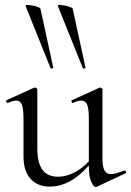

<svg xmlns="http://www.w3.org/2000/svg" viewBox="-20 -751 533 781"><path d="M182.4 8Q133 8 104.3 -23.4Q75.6 -54.8 75.6 -114.6V-268Q75.6 -307.4 69.3 -324.6Q63 -341.8 46.2 -341.8Q32 -341.8 12.4 -332.4Q8.4 -330.6 5.9 -336.6Q3.4 -342.6 7.2 -343.6L118 -394Q120.2 -395 122.2 -395Q124.8 -395 128.3 -392.5Q131.8 -390 131.8 -386.8V-148.2Q131.8 -88.6 152.7 -60.4Q173.6 -32.2 215.6 -32.2Q254.2 -32.2 292.8 -55.1Q331.4 -78 359.6 -117.4L364.8 -106.2Q318.8 -46.8 274.4 -19.4Q230 8 182.4 8ZM396.8 -386.8V-107.2Q396.8 -73.2 404.9 -58Q413 -42.8 432 -42.8Q442.2 -42.8 454.7 -46.6Q467.2 -50.4 485 -57Q489.8 -59 492 -53.5Q494.2 -48 490.4 -46L373.2 9Q371.2 10 369 10Q361.4 10 351.4 -11.4Q341.4 -32.8 341.4 -73.2V-268Q341.4 -307.4 334.7 -324.6Q328 -341.8 311.2 -341.8Q297 -341.8 277.2 -332.4Q273.4 -330.6 271.3 -336.6Q269.2 -342.6 273 -343.6L383.8 -394Q385.8 -395 387.2 -395Q389.8 -395 393.3 -392.5Q396.8 -390 396.8 -386.8ZM316.8 -474Q317.8 -471 323.3 -472.5Q328.8 -474 327.8 -476L275.6 -716Q274.6 -719 265 -722.5Q255.4 -726 243.1 -728.5Q230.8 -731 222.4 -731Q214 -731 215.2 -727ZM185.6 -474Q186.6 -471 192.1 -472.5Q197.6 -474 196.6 -476L144.4 -716Q143.4 -719 133.8 -722.5Q124.2 -726 111.9 -728.5Q99.6 -731 91.2 -731Q82.8 -731 84 -727Z"/></svg>

Font: Cormorant Garamond Light
Style: Regular
Weight: 300
Designer: Christian Thalmann (Catharsis Fonts)
Foundry: Catharsis Fonts
Version: Version 4.001